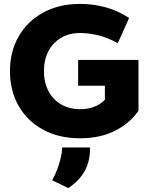

<svg xmlns="http://www.w3.org/2000/svg" viewBox="-20 -698 770 983"><path d="M390 10Q281 10 200 -34.5Q119 -79 75 -156.5Q31 -234 31 -334Q31 -434 75.5 -511.5Q120 -589 201 -633.5Q282 -678 390 -678Q456 -678 519.5 -661Q583 -644 641 -606L583 -477Q532 -505 483.5 -517Q435 -529 390 -529Q335 -529 293 -504.5Q251 -480 228 -436.5Q205 -393 205 -334Q205 -276 228 -232Q251 -188 293 -163.5Q335 -139 390 -139Q430 -139 461.5 -151Q493 -163 517 -187V-259H380V-391H689V-131Q643 -65 567 -27.5Q491 10 390 10ZM330 265 247 225Q263 197 274 166.5Q285 136 291.5 108Q298 80 298 61V57H441V61Q441 128 414 177Q387 226 330 265Z"/></svg>

Font: Gantari ExtraBold
Style: Regular
Weight: 800
Version: Version 1.000